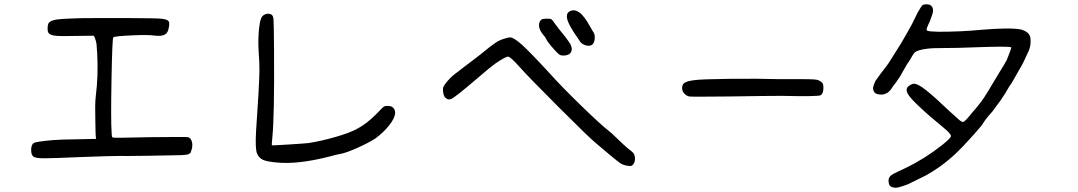

<svg xmlns="http://www.w3.org/2000/svg" viewBox="-20 -710 5040 898"><path d="M359.4 -625Q445.3 -626 582 -625.5Q718.8 -625 737.3 -622.1Q761.7 -619.1 768.1 -611.3Q774.4 -603.5 769.5 -581.1Q765.6 -556.6 752 -548.8Q735.4 -539.1 699.2 -543.9Q669.9 -547.9 603.5 -544.9Q513.7 -541 509.8 -535.2Q504.9 -527.3 501.5 -335.9Q498 -144.5 502 -91.8Q502.9 -74.2 503.9 -70.8Q504.9 -67.4 509.8 -66.4Q517.6 -64.5 681.6 -68.4Q848.6 -70.3 859.4 -68.4Q870.1 -65.4 875 -53.7Q885.7 -30.3 871.1 4.9L858.4 12.7L830.1 15.6Q643.6 19.5 584 19.5Q499 18.6 362.3 24.4Q225.6 30.3 188.5 30.3Q150.4 30.3 138.7 23.9Q127 17.6 126 -2.9Q124 -31.2 137.7 -41Q148.4 -47.9 227.5 -54.7Q257.8 -57.6 342.8 -58.6L429.7 -60.5L428.7 -66.4Q426.8 -72.3 425.8 -148.4Q423.8 -223.6 427.7 -257.8Q440.4 -357.4 434.6 -460Q432.6 -495.1 431.2 -505.9Q429.7 -516.6 423.8 -532.2L418.9 -543L341.8 -542Q263.7 -540 237.8 -543Q211.9 -545.9 206.1 -557.6Q202.1 -564.5 202.6 -578.6Q203.1 -592.8 206.1 -599.6Q212.9 -613.3 242.2 -618.2Q271.5 -623 359.4 -625Z M1224.6 -644.5Q1234.4 -647.5 1246.1 -643.6Q1247.1 -643.6 1248 -642.6Q1257.8 -638.7 1259.3 -618.2Q1260.7 -597.7 1261.7 -476.6Q1261.7 -466.8 1261.7 -460.9Q1263.7 -171.9 1253.9 -68.4Q1250 -31.2 1252 -30.3Q1252.9 -29.3 1331.1 -34.2Q1409.2 -39.1 1423.8 -41Q1484.4 -50.8 1548.8 -69.3Q1613.3 -87.9 1646.5 -105.5Q1694.3 -129.9 1741.2 -177.7Q1769.5 -208 1776.4 -211.9Q1781.2 -214.8 1792 -214.8Q1802.7 -214.8 1810.5 -211.9Q1827.1 -204.1 1828.1 -183.6Q1828.1 -159.2 1800.8 -124.5Q1773.4 -89.8 1734.4 -61.5Q1704.1 -42 1651.9 -18.6Q1599.6 4.9 1572.3 9.8Q1549.8 13.7 1523.4 21.5Q1371.1 60.5 1272.5 49.8Q1228.5 45.9 1210 37.6Q1191.4 29.3 1182.1 7.8Q1172.9 -13.7 1177.7 -97.7Q1192.4 -304.7 1193.4 -380.9Q1193.4 -420.9 1190.4 -459Q1186.5 -507.8 1189.9 -557.1Q1193.4 -606.4 1202.1 -626Q1208 -639.6 1224.6 -644.5Z M2641.6 -655.3Q2647.5 -660.2 2659.2 -661.6Q2670.9 -663.1 2683.6 -655.3Q2700.2 -648.4 2725.6 -610.4Q2744.1 -578.1 2753.9 -561.5Q2762.7 -551.8 2761.7 -531.7Q2760.7 -511.7 2751 -502Q2740.2 -492.2 2719.2 -498Q2698.2 -503.9 2688.5 -522.5Q2686.5 -524.4 2664.1 -558.6Q2636.7 -601.6 2632.8 -621.1Q2627 -644.5 2641.6 -655.3ZM2515.6 -620.1Q2519.5 -622.1 2535.2 -622.6Q2550.8 -623 2556.6 -621.1Q2562.5 -619.1 2578.1 -595.7Q2596.7 -570.3 2619.1 -543.9Q2640.6 -515.6 2647 -504.9Q2653.3 -494.1 2654.3 -482.4Q2654.3 -450.2 2613.3 -450.2Q2598.6 -450.2 2589.8 -460Q2577.1 -471.7 2558.6 -493.7Q2540 -515.6 2535.2 -526.4Q2530.3 -537.1 2519.5 -548.8Q2502 -570.3 2501 -589.8Q2500 -599.6 2504.4 -608.4Q2508.8 -617.2 2515.6 -620.1ZM2339.8 -529.3Q2358.4 -535.2 2365.2 -535.2Q2382.8 -535.2 2420.9 -501Q2459 -466.8 2547.9 -370.1Q2609.4 -301.8 2701.2 -212.9Q2793 -124 2825.2 -99.6Q2835 -92.8 2868.2 -60.5Q2899.4 -30.3 2917 -15.6Q2934.6 -2.9 2942.4 5.9Q2951.2 18.6 2949.7 37.1Q2948.2 55.7 2935.5 64.5Q2929.7 68.4 2911.1 64.5Q2893.6 61.5 2881.8 53.7Q2870.1 45.9 2835.9 17.6Q2801.8 -11.7 2767.6 -40Q2737.3 -64.5 2593.8 -208Q2450.2 -351.6 2414.1 -392.6Q2368.2 -444.3 2356.4 -445.3Q2350.6 -445.3 2332 -435.1Q2313.5 -424.8 2295.9 -412.1Q2272.5 -395.5 2214.8 -345.7Q2111.3 -256.8 2091.8 -248Q2077.1 -240.2 2064 -252Q2050.8 -263.7 2051.8 -297.9Q2054.7 -310.5 2076.2 -334.5Q2097.7 -358.4 2121.1 -374Q2150.4 -397.5 2179.7 -418.9Q2192.4 -428.7 2230.5 -458Q2275.4 -495.1 2296.4 -509.3Q2317.4 -523.4 2339.8 -529.3Z M3226.6 -335Q3258.8 -339.8 3392.1 -341.3Q3525.4 -342.8 3624 -339.8Q3680.7 -339.8 3737.3 -339.8Q3797.9 -339.8 3807.6 -335Q3820.3 -329.1 3825.7 -322.8Q3831.1 -316.4 3831.1 -301.8Q3832 -273.4 3818.4 -264.6Q3805.7 -257.8 3634.8 -261.7Q3573.2 -261.7 3391.6 -258.8Q3210.9 -256.8 3203.1 -258.8Q3184.6 -263.7 3174.8 -280.3Q3165 -299.8 3175.8 -317.4Q3185.5 -330.1 3226.6 -335Z M4295.9 -686.5Q4302.7 -690.4 4315.4 -689.9Q4328.1 -689.5 4333 -684.6Q4347.7 -673.8 4342.8 -650.4Q4339.8 -638.7 4328.1 -608.4Q4318.4 -588.9 4315.4 -579.1Q4310.5 -567.4 4320.3 -565.4Q4329.1 -562.5 4370.1 -561.5Q4476.6 -561.5 4565.4 -570.3Q4703.1 -582 4753.9 -572.3Q4792 -562.5 4798.8 -536.1Q4804.7 -495.1 4786.1 -460.9Q4764.6 -412.1 4751 -390.6L4711.9 -322.3Q4701.2 -308.6 4681.6 -273.4Q4658.2 -236.3 4632.8 -204.1Q4626 -192.4 4603.5 -168Q4588.9 -151.4 4570.3 -122.1Q4540 -85.9 4511.7 -55.7Q4484.4 -25.4 4461.9 -3.4Q4439.5 18.6 4427.7 28.3Q4374 75.2 4310.5 110.4Q4258.8 136.7 4227.5 151.4Q4183.6 168 4169.9 168Q4156.2 168 4147 162.6Q4137.7 157.2 4136.7 143.6Q4132.8 127.9 4142.6 115.2Q4145.5 110.4 4157.7 103.5Q4169.9 96.7 4214.8 76.2Q4305.7 32.2 4384.8 -30.3Q4427.7 -64.5 4427.7 -73.2Q4427.7 -84 4398.4 -108.4Q4325.2 -168 4280.3 -210.9Q4242.2 -246.1 4229 -266.1Q4215.8 -286.1 4222.7 -298.8Q4225.6 -305.7 4236.3 -312Q4247.1 -318.4 4254.9 -318.4Q4272.5 -318.4 4309.1 -290Q4345.7 -261.7 4425.8 -185.5Q4460 -154.3 4468.8 -147Q4477.5 -139.6 4484.4 -139.6Q4488.3 -139.6 4498 -149.4Q4507.8 -159.2 4526.4 -182.6Q4565.4 -226.6 4584 -255.9Q4608.4 -293.9 4615.2 -306.6Q4627 -325.2 4658.2 -377.9Q4676.8 -407.2 4688.5 -428.7Q4697.3 -451.2 4702.6 -464.8Q4708 -478.5 4710 -488.3Q4704.1 -495.1 4526.4 -488.3Q4460 -485.4 4402.3 -485.4Q4340.8 -485.4 4318.4 -482.4Q4270.5 -476.6 4257.8 -463.9Q4255.9 -461.9 4250 -454.1Q4235.4 -426.8 4220.7 -407.2Q4196.3 -363.3 4188.5 -350.6Q4169.9 -322.3 4156.2 -305.7Q4139.6 -277.3 4121.1 -271.5Q4108.4 -265.6 4090.3 -268.6Q4072.3 -271.5 4068.4 -280.3Q4062.5 -291 4063.5 -300.3Q4064.5 -309.6 4074.2 -331.1Q4090.8 -353.5 4101.6 -369.1Q4125 -398.4 4135.7 -414.1Q4160.2 -452.1 4195.3 -508.8Q4225.6 -560.5 4245.1 -596.7Q4254.9 -618.2 4272.5 -652.3Q4291 -684.6 4295.9 -686.5Z"/></svg>

Font: JasonHandwriting4
Style: Regular
Weight: 400
Version: Version 1.01.21